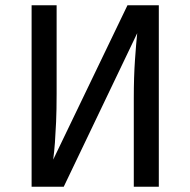

<svg xmlns="http://www.w3.org/2000/svg" viewBox="-20 -709 723 729"><path d="M464 -689H583V0H488V-336Q488 -417 492.5 -481.5Q497 -546 501 -583L222 0H100V-689H195V-353Q195 -291 193 -246Q191 -201 188.5 -167Q186 -133 182 -103Z"/></svg>

Font: Fira Sans Variable
Style: Regular
Weight: 400
Designer: Carrois Corporate & Edenspiekermann AG
Foundry: Carrois Corporate GbR & Edenspiekermann AG
Version: Version 4.202